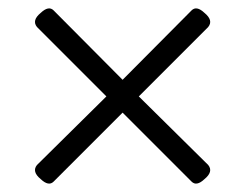

<svg xmlns="http://www.w3.org/2000/svg" viewBox="-20 -488 590 462"><path d="M109 -51Q97 -39 78 -57Q56 -75 69 -91L236 -256L69 -423Q56 -439 78 -457Q97 -475 109 -463L275 -296L441 -463Q453 -475 472 -457Q494 -439 481 -423L314 -256L481 -91Q494 -75 472 -57Q453 -39 441 -51L275 -217Z"/></svg>

Font: Alice
Style: Regular
Weight: 400
Designer: Ksenia Yerulevich
Foundry: Cyreal (http://www.cyreal.org/)
Version: Version 2.003; ttfautohint (v1.8.3)